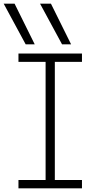

<svg xmlns="http://www.w3.org/2000/svg" viewBox="-22 -1020 542 1040"><path d="M117 -780 -2 -1000H57L166 -780ZM314 -780 195 -1000H254L363 -780ZM78 0V-45H225V-685H78V-730H422V-685H275V-45H422V0Z"/></svg>

Font: M PLUS Code Latin Light
Style: Regular
Weight: 300
Designer: Coji Morishita
Foundry: UNDERFOREST DESIGN
Version: Version 1.002; ttfautohint (v1.8.3)